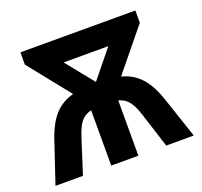

<svg xmlns="http://www.w3.org/2000/svg" viewBox="-123 -856 1051 997"><g transform="rotate(-20 402.0 -357.0)"><path d="M721.2 -713.9V-646L534.2 -417Q577.1 -405.8 609.6 -381.8Q642.1 -357.9 666.5 -318.6Q690.9 -279.3 710 -221.2L784.2 0H631.8L571.8 -188Q560.5 -224.1 547.9 -247.8Q535.2 -271.5 518.6 -285.4Q502 -299.3 478 -305.2V0H328.1V-305.2Q303.2 -299.3 285.9 -285.6Q268.6 -272 256.1 -248.3Q243.7 -224.6 231.9 -188L171.9 0H20L94.2 -221.2Q108.4 -264.6 125.5 -297.4Q142.6 -330.1 163.6 -353.8Q184.6 -377.4 210.7 -392.8Q236.8 -408.2 269 -417L85.9 -646V-713.9ZM525.9 -587.9H278.8L401.9 -435.1Z"/></g></svg>

Font: Wonky
Style: Regular
Weight: 400
Designer: Monotype Design Team
Foundry: Monotype Imaging Inc.
Version: Version 3.000